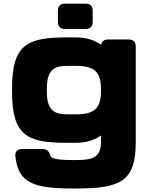

<svg xmlns="http://www.w3.org/2000/svg" viewBox="-20 -782 837 1067"><path d="M218.8 45.9H103C77.1 45.9 62.5 60.5 65.4 86.4C81.1 232.9 163.1 265.6 386.2 265.6H403.8C652.3 265.6 734.4 224.6 734.4 7.8V-523.9C734.4 -549.3 720.7 -562.5 695.3 -562.5H580.1C558.6 -562.5 545.4 -552.2 542 -532.7C501 -562.5 451.7 -574.2 400.9 -574.2H351.1C128.9 -574.2 46.9 -533.2 46.9 -289.1V-273.4C46.9 -29.3 128.9 11.7 351.1 11.7H400.9C451.2 11.7 500.5 0 541 -29.3V7.3C541 89.4 499.5 107.4 406.7 107.4H378.4C303.2 107.4 261.7 99.6 259.3 82.5C256.8 65.9 243.2 45.9 218.8 45.9ZM541 -287.6V-274.9C541 -178.2 502.9 -146.5 400.9 -146.5H357.9C283.2 -146.5 240.2 -165.5 240.2 -274.9V-287.6C240.2 -397 283.2 -416 357.9 -416H400.9C502.9 -416 541 -384.3 541 -287.6ZM301.8 -722.7V-660.2C301.8 -634.8 315.4 -621.1 340.8 -621.1H456.1C481.4 -621.1 495.1 -634.8 495.1 -660.2V-722.7C495.1 -748 481.4 -761.7 456.1 -761.7H340.8C315.4 -761.7 301.8 -748 301.8 -722.7Z"/></svg>

Font: Gyrotrope Black
Style: Regular
Weight: 900
Designer: David Moles
Version: Version 1.003;Glyphs 3.3.1 (3343)